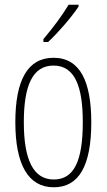

<svg xmlns="http://www.w3.org/2000/svg" viewBox="-20 -784 452 814"><path d="M313 -756V-764H271C240 -713 208 -671 164 -618V-606H184C224 -643 281 -708 313 -756ZM367 -265C367 -436 321 -539 207 -539C97 -539 45 -444 45 -266C45 -84 101 10 208 10C315 10 367 -82 367 -265ZM81 -266C81 -421 118 -506 207 -506C298 -506 331 -416 331 -266C331 -100 293 -23 208 -23C121 -23 81 -107 81 -266Z"/></svg>

Font: Noto Sans Bengali ExtraCondensed ExtraLight
Style: Regular
Weight: 200
Width: 2
Designer: Joana Ranito - Universal Thirst; Jelle Bosma - Monotype Design Team
Foundry: Universal Thirst ehf.
Version: Version 3.000